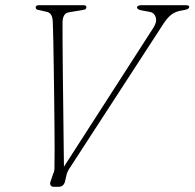

<svg xmlns="http://www.w3.org/2000/svg" viewBox="-20 -720 750 740"><path d="M508 -691.5Q508 -695.5 513 -697.8Q518 -700 524 -700H694Q709.5 -700 709.5 -694Q709.5 -685 693 -682L672.5 -678Q649.5 -673 634 -658.2Q618.5 -643.5 602.5 -617L259.5 -89Q253.5 -79.5 247.2 -70.2Q241 -61 237.5 -50.5L230 -18.5Q224 0 206 0H187.5Q178 0 174.8 -6.5Q171.5 -13 175 -21L184 -47.5Q189.5 -59.5 189.8 -67Q190 -74.5 190 -87.5Q190.5 -101 190.5 -139Q190.5 -177 190 -229.8Q189.5 -282.5 188.8 -341.8Q188 -401 187.2 -458.2Q186.5 -515.5 185.5 -562Q184.5 -608.5 183.5 -635Q182.5 -670.5 159.5 -674.5L131.5 -681Q123 -682 120.2 -685Q117.5 -688 117.5 -691.5Q117.5 -700 131 -700H302Q313 -700 313 -692Q313 -683 299 -681.5L248 -673Q232.5 -671 226.8 -660Q221 -649 221 -634Q221 -602.5 221.2 -549.8Q221.5 -497 222.2 -433.2Q223 -369.5 223.8 -303.5Q224.5 -237.5 225.2 -178.5Q226 -119.5 226.5 -77.5L571.5 -613.5Q585.5 -635.5 580.2 -653Q575 -670.5 558.5 -674L525.5 -680Q508 -683.5 508 -691.5Z"/></svg>

Font: Fraunces 9pt S000 Thin
Style: Italic
Weight: 100
Italic angle: -16°
Version: Version 1.000; ttfautohint (v1.8.3)